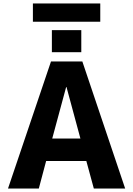

<svg xmlns="http://www.w3.org/2000/svg" viewBox="-20 -1083 765 1103"><path d="M278 -783V-910H447V-783ZM169 -958V-1063H556V-958ZM26 0 273 -730H453L699 0H519L476 -158H245L203 0ZM280 -287H442L362 -583H360Z"/></svg>

Font: Mplus 1p ExtraBold
Style: Regular
Weight: 800
Version: Version 1.061